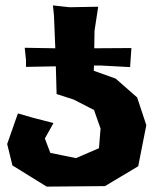

<svg xmlns="http://www.w3.org/2000/svg" viewBox="-20 -694 575 717"><path d="M77.1 -444.3 188.5 -446.3 191.4 -342.8 254.9 -322.3 331.1 -283.2 355.5 -213.9 349.6 -140.6 263.7 -103.5 168 -123 147.5 -176.8 179.7 -234.4 104.5 -253.9 46.9 -270.5 6.8 -156.2 26.4 -76.2 154.3 2.9 372.1 1 496.1 -73.2 526.4 -226.6 492.2 -330.1 412.1 -400.4 330.1 -429.7 331.1 -449.2H358.4L465.8 -443.4L470.7 -514.6L332 -513.7L333 -579.1L346.7 -668.9L239.3 -667L177.7 -673.8L181.6 -634.8L186.5 -513.7L72.3 -515.6L77.1 -469.7Z"/></svg>

Font: MaokenAssortedSans-TC
Style: Regular
Weight: 500
Version: Version 0.83